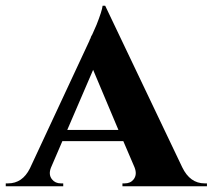

<svg xmlns="http://www.w3.org/2000/svg" viewBox="-47 -648 740 668"><path d="M587 -66Q614 -10 665 -10H673V0H379V-10H387Q407 -10 418 -24Q431 -41 421 -66L382 -157H170L130 -64Q121 -40 134 -24Q145 -10 165 -10H173V0H-27V-10H-19Q31 -10 57 -62L264 -506Q264 -508 268 -515L270 -521L274 -528Q282 -547 289 -562Q308 -610 310 -628H319ZM365 -196 277 -405 187 -196Z"/></svg>

Font: Cinzel Bold(RUS BY LYAJKA)
Style: Regular
Weight: 700
Designer: Natanael Gama
Version: Version 1.001;PS 001.001;hotconv 1.0.56;makeotf.lib2.0.21325